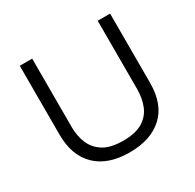

<svg xmlns="http://www.w3.org/2000/svg" viewBox="-148 -820 1006 992"><g transform="rotate(-30 355.5 -324.0)"><path d="M356 12Q226 12 156 -56.5Q86 -125 86 -248V-660H160V-251Q160 -198 178.5 -154Q197 -110 239.5 -83.5Q282 -57 356 -57Q431 -57 473.5 -83.5Q516 -110 533.5 -154.5Q551 -199 551 -251V-660H625V-248Q625 -119 553 -53.5Q481 12 356 12Z"/></g></svg>

Font: Bricolage Grotesque 10pt Light
Style: Regular
Weight: 300
Designer: Mathieu Triay
Foundry: Atelier Triay
Version: Version 1.000; ttfautohint (v1.8.4.7-5d5b);gftools[0.9.32]